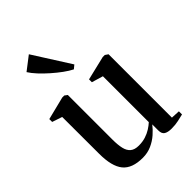

<svg xmlns="http://www.w3.org/2000/svg" viewBox="-238 -910 1022 1022"><g transform="rotate(-45 273.0 -399.5)"><path d="M434 8.5Q407.5 8.5 392.5 -0.5Q377.5 -9.5 377.5 -35V-80.5Q361.5 -59.5 337.8 -38.5Q314 -17.5 283.5 -3.8Q253 10 216.5 10Q136.5 10 101.8 -32.5Q67 -75 67 -170L66.5 -447.5L10 -466.5V-488L140 -520.5H155L170.5 -509V-173.5Q170.5 -133.5 176.8 -106.2Q183 -79 199.8 -65Q216.5 -51 247.5 -51Q276 -51 299.2 -58.5Q322.5 -66 341 -77.8Q359.5 -89.5 373 -102V-447.5L309 -466.5V-488L444.5 -520.5H460L477 -509V-32L527 -29.5V-6Q510 -2 487 3.2Q464 8.5 434 8.5ZM289 -583Q267 -594 240.2 -613.5Q213.5 -633 186.8 -656.5Q160 -680 137.2 -704.5Q114.5 -729 101 -750.5L177 -809L310 -599.5L290 -583Z"/></g></svg>

Font: Merriweather 120pt Medium
Style: Regular
Weight: 500
Version: Version 2.100